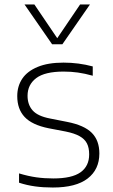

<svg xmlns="http://www.w3.org/2000/svg" viewBox="-20 -828 506 857"><path d="M65 -12.5V-54Q106.5 -41.5 142.5 -36.5Q178.5 -31.5 218 -31.5Q301 -31.5 339.5 -59Q378 -86.5 378 -139Q378 -168.5 368 -188Q358 -207.5 335.2 -220.2Q312.5 -233 273 -241L197 -255.5Q123 -270.5 90 -305.8Q57 -341 57 -399Q57 -443 79.2 -476.5Q101.5 -510 147.8 -529.2Q194 -548.5 263.5 -548.5Q331 -548.5 394 -531.5V-490Q358 -500 327.8 -504.2Q297.5 -508.5 264 -508.5Q180 -508.5 141.5 -479.2Q103 -450 103 -400.5Q103 -360.5 125.8 -335Q148.5 -309.5 203.5 -299L279.5 -284Q356 -269 389.8 -235Q423.5 -201 423.5 -143Q423.5 -71.5 371.2 -31.2Q319 9 216 9Q173.5 9 136.8 4Q100 -1 65 -12.5ZM337.5 -808H381.5L258.5 -630.5H212.5L89.5 -808H133.5L235.5 -657.5Z"/></svg>

Font: Encode Sans Semi Expanded ExLight
Style: Regular
Weight: 275
Width: 6
Designer: Multiple Designers
Foundry: Impallari Type
Version: Version 2.000